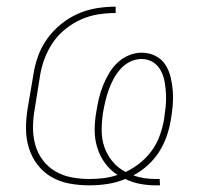

<svg xmlns="http://www.w3.org/2000/svg" viewBox="-20 -548 640 576"><path d="M447 8Q423 8 399.5 3.5Q376 -1 356 -11Q329 0 302 4Q275 8 248 8Q217 8 187.5 2.5Q158 -3 133.5 -17.5Q109 -32 92 -54.5Q75 -77 66.5 -104.5Q58 -132 58 -162.5Q58 -193 63 -223L80 -323Q84 -351 94 -379Q104 -407 121.5 -431.5Q139 -456 163 -475.5Q187 -495 214.5 -507Q242 -519 270.5 -523.5Q299 -528 327 -528V-509Q302 -509 275.5 -505Q249 -501 224 -490Q199 -479 176.5 -461Q154 -443 138.5 -420Q123 -397 113.5 -371.5Q104 -346 100 -320L84 -220Q79 -193 79 -165.5Q79 -138 86 -113Q93 -88 108.5 -67.5Q124 -47 146 -34Q168 -21 194.5 -16Q221 -11 248 -11Q269 -11 290 -13.5Q311 -16 332 -23Q333 -23 333 -23Q333 -23 333 -23Q311 -37 295.5 -58Q280 -79 272 -104.5Q264 -130 264 -157.5Q264 -185 269 -213Q272 -232 276.5 -251.5Q281 -271 288.5 -290Q296 -309 306.5 -327Q317 -345 332 -359.5Q347 -374 366.5 -382Q386 -390 405 -390Q427 -390 446 -380.5Q465 -371 476 -354Q487 -337 492 -316Q497 -295 498.5 -273.5Q500 -252 498 -230Q496 -208 492 -186Q488 -162 479.5 -138Q471 -114 457 -92Q443 -70 423 -52Q403 -34 380 -22Q396 -16 413 -13.5Q430 -11 448 -11Q450 -11 453 -11Q456 -11 459 -11L460 8Q457 8 453.5 8Q450 8 447 8ZM357 -32Q380 -43 400.5 -59.5Q421 -76 436 -97Q451 -118 459.5 -142Q468 -166 472 -189Q475 -209 477 -228Q479 -247 478 -265.5Q477 -284 474 -302Q471 -320 462.5 -336Q454 -352 439 -361.5Q424 -371 405 -371Q387 -371 370.5 -363Q354 -355 341.5 -341Q329 -327 320.5 -311Q312 -295 306 -278Q300 -261 296 -244Q292 -227 289 -210Q285 -183 285 -156.5Q285 -130 293.5 -106Q302 -82 318 -63Q334 -44 357 -32Z"/></svg>

Font: Iosevka SS04 Th Ex Obl
Style: Regular
Weight: 100
Width: 7
Italic angle: -9°
Monospace: yes
Designer: Belleve Invis
Foundry: Belleve Invis
Version: Version 19.0.0; ttfautohint (v1.8.4)